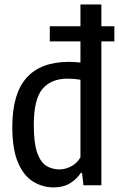

<svg xmlns="http://www.w3.org/2000/svg" viewBox="-20 -828 532 858"><path d="M220 9.5Q171 9.5 128.8 -16Q86.5 -41.5 60.8 -100.8Q35 -160 35 -261Q35 -409 98.5 -480.2Q162 -551.5 288 -551.5Q312.5 -551.5 339.5 -548.5V-808H433V0H353L346.5 -55.5H341Q324 -28 293.2 -9.2Q262.5 9.5 220 9.5ZM245.5 -71Q272.5 -71 298.5 -84.8Q324.5 -98.5 339.5 -125V-471.5Q312 -476.5 281.5 -476.5Q209 -476.5 170 -430.8Q131 -385 131 -269.5Q131 -188.5 146.2 -145.5Q161.5 -102.5 187.2 -86.8Q213 -71 245.5 -71ZM202.5 -643V-710.5H491V-643Z"/></svg>

Font: Encode Sans Condensed Medium
Style: Regular
Weight: 500
Width: 3
Designer: Multiple Designers
Foundry: Impallari Type
Version: Version 3.000; ttfautohint (v1.8.3) -l 8 -r 50 -G 200 -x 14 